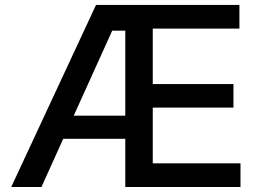

<svg xmlns="http://www.w3.org/2000/svg" viewBox="-20 -747 1044 767"><path d="M24.9 0 363.6 -727.3H936.4V-632.8H590.2V-411.2H912.6V-317.1H590.2V-94.5H940.7V0H480.5V-192.5H232.6L145.6 0ZM274.5 -284.8H480.5V-624.6H428.3Z"/></svg>

Font: Inter P Medium
Style: Regular
Weight: 500
Designer: Rasmus Andersson
Foundry: rsms
Version: Version 3.018;git-588b23468